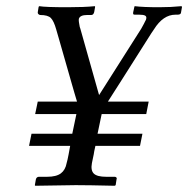

<svg xmlns="http://www.w3.org/2000/svg" viewBox="-20 -595 604 616"><path d="M437 -166 429.2 -127H286.1Q281.2 -105.5 280.8 -100.1Q276.9 -80.6 274.9 -71.8Q270.5 -48.3 281 -38.1Q291.5 -27.8 320.8 -27.8H348.1Q351.1 -27.8 353 -25.9Q355.5 -23.4 354 -20Q353.5 -17.1 352.5 -10.5Q351.6 -3.9 351.1 -1L348.1 1Q262.2 -1 223.1 -1L92.8 1Q92.8 0.5 92.3 0Q91.8 -0.5 91.8 -1Q92.3 -3.9 93.5 -10.5Q94.7 -17.1 95.2 -20Q96.7 -24.9 99.1 -25.9Q101.1 -27.8 105 -27.8H130.9Q160.6 -27.8 175.3 -38.8Q189.9 -49.8 193.8 -71.8Q194.3 -72.8 196.8 -83.5Q199.2 -94.2 200.2 -100.1L205.1 -127H73.2L81.1 -166H211.9L225.1 -229H92.8L101.1 -269H227.1Q225.1 -276.9 219.2 -295.4Q213.4 -314 210.9 -324.2L168 -474.1Q166.5 -478.5 164.1 -487.5Q161.6 -496.6 160.2 -501Q152.8 -527.3 143.3 -537.1Q133.8 -546.9 108.9 -546.9H107.9Q107.4 -547.4 105.7 -548.1Q104 -548.8 103 -549.8Q101.1 -551.8 101.1 -555.2Q101.6 -558.1 102.5 -564.2Q103.5 -570.3 104 -573.2L106 -575.2Q125.5 -571.8 196.8 -571.8Q250.5 -571.8 284.2 -575.2Q284.2 -574.7 284.7 -574.2Q285.2 -573.7 285.2 -573.2L282.2 -556.2Q279.8 -546.9 272.9 -546.9H259.8Q236.3 -546.9 232.9 -534.2Q231.9 -527.8 235.8 -508.8Q236.3 -507.8 236.8 -505.9Q237.3 -503.9 237.8 -502.9L290 -317.9Q291.5 -313.5 293.9 -304Q296.4 -294.4 297.9 -290Q330.6 -342.3 337.9 -353L433.1 -502.9Q443.8 -522 445.8 -526.9Q449.2 -532.2 449.2 -535.2Q450.7 -542 445.6 -544.9Q440.4 -547.9 426.8 -547.9H412.1Q409.2 -547.9 407.2 -549.8V-555.2Q407.7 -558.1 409.2 -564.2Q410.6 -570.3 411.1 -573.2Q411.1 -573.7 411.6 -574.2Q412.1 -574.7 412.1 -575.2Q439.5 -571.8 490.2 -571.8Q528.8 -571.8 562 -575.2L564 -573.2Q563.5 -570.3 562.5 -564.7Q561.5 -559.1 561 -556.2Q561 -547.9 549.8 -547.9H543Q503.4 -547.9 474.1 -501Q472.7 -499 470 -494.9Q467.3 -490.7 465.8 -488.8L365.2 -330.1Q358.4 -319.8 345.5 -299.3Q332.5 -278.8 326.2 -269H457L449.2 -229H306.2L293 -166Z"/></svg>

Font: Common Serif
Style: Italic
Weight: 400
Italic angle: -12°
Designer: Philipp H. Poll, Khaled Hosny
Foundry: Stefan Peev, Context Ltd.
Version: Version 1.026